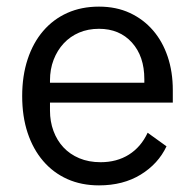

<svg xmlns="http://www.w3.org/2000/svg" viewBox="-20 -548 589 580"><path d="M279 12Q226 12 183.5 -7Q141 -26 110.5 -61.5Q80 -97 63.5 -146.5Q47 -196 47 -258Q47 -319 63.5 -369Q80 -419 110.5 -454.5Q141 -490 183.5 -509Q226 -528 279 -528Q331 -528 372 -509Q413 -490 442 -456.5Q471 -423 486.5 -377Q502 -331 502 -276V-238H131V-214Q131 -181 141.5 -152.5Q152 -124 171.5 -103Q191 -82 219.5 -70Q248 -58 284 -58Q333 -58 369.5 -81Q406 -104 426 -147L483 -106Q458 -53 405 -20.5Q352 12 279 12ZM279 -461Q246 -461 219 -449.5Q192 -438 172.5 -417Q153 -396 142 -367.5Q131 -339 131 -305V-298H416V-309Q416 -378 378.5 -419.5Q341 -461 279 -461Z"/></svg>

Font: IBM Plex Sans KR
Style: Regular
Weight: 400
Designer: Mike Abbink; Paul van der Laan; Pieter van Rosmalen; Wujin Sim; Chorong Kim; Dohee Lee;
Foundry: Sandoll Inc.
Version: Version 1.001